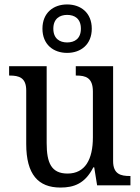

<svg xmlns="http://www.w3.org/2000/svg" viewBox="-20 -834 629 864"><path d="M282 -596C344 -596 393 -634 393 -705C393 -776 344 -814 282 -814C220 -814 171 -776 171 -705C171 -634 220 -596 282 -596ZM282 -643C249 -643 220 -660 220 -705C220 -750 249 -767 282 -767C316 -767 344 -750 344 -705C344 -660 316 -643 282 -643ZM252 10C313 10 363 -8 400 -81H404L417 0H567V-42H564C524 -42 489 -50 489 -109V-536H321V-494H324C365 -494 398 -485 398 -422V-216C398 -118 364 -53 284 -53C211 -53 190 -101 190 -190V-536H21V-494H24C65 -494 98 -485 98 -427V-186C98 -49 152 10 252 10Z"/></svg>

Font: Noto Serif Armenian SemiCondensed
Style: Regular
Weight: 400
Width: 4
Designer: Monotype Design Team
Foundry: Monotype Imaging Inc.
Version: Version 2.008